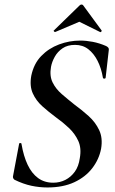

<svg xmlns="http://www.w3.org/2000/svg" viewBox="-20 -815 507 847"><path d="M189 12Q154 12 118.5 4.5Q83 -3 44 -22Q40 -25 38 -29.5Q36 -34 38 -41L64 -179Q64 -184 69.5 -184Q75 -184 75 -179Q84 -126 102 -88Q120 -50 148 -29.5Q176 -9 215 -9Q244 -9 268.5 -21.5Q293 -34 310 -57.5Q327 -81 332 -117Q340 -161 325.5 -193Q311 -225 284 -250.5Q257 -276 226 -298Q195 -321 167 -346Q139 -371 124.5 -403.5Q110 -436 118 -481Q129 -534 162 -568Q195 -602 240.5 -619Q286 -636 334 -636Q360 -636 389 -630.5Q418 -625 448 -612Q462 -605 460 -595L446 -472Q445 -468 440 -468Q435 -468 434 -472Q427 -514 410.5 -546.5Q394 -579 369.5 -598Q345 -617 311 -617Q278 -617 256 -602Q234 -587 221.5 -564.5Q209 -542 205 -520Q198 -480 212 -451.5Q226 -423 252.5 -400Q279 -377 308 -354Q341 -330 371 -303Q401 -276 417.5 -241Q434 -206 426 -159Q417 -112 387 -73Q357 -34 307.5 -11Q258 12 189 12ZM224 -674Q222 -673 218.5 -676Q215 -679 218 -681L330 -790Q334 -795 339.5 -795Q345 -795 348 -790L428 -681Q430 -679 427 -675.5Q424 -672 421 -674L330 -719Z"/></svg>

Font: Cormorant SemiBold
Style: Italic
Weight: 600
Italic angle: -10°
Designer: Christian Thalmann (Catharsis Fonts)
Foundry: Catharsis Fonts
Version: Version 4.000